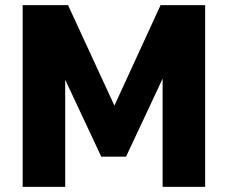

<svg xmlns="http://www.w3.org/2000/svg" viewBox="-20 -725 884 745"><path d="M68 0V-705H244L437 -287H411L603 -705H776V0H611V-439H620L469 -117H373L222 -439H233V0Z"/></svg>

Font: Nunito Sans 10pt SemiCondensed Black
Style: Regular
Weight: 900
Width: 4
Designer: Vernon Adams
Foundry: Vernon Adams
Version: Version 3.101;gftools[0.9.27]